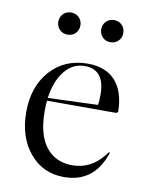

<svg xmlns="http://www.w3.org/2000/svg" viewBox="-74 -671 572 736"><g transform="rotate(10 211.5 -303.0)"><path d="M387 -272 381 -267H111Q109 -254 109 -226Q109 -135 146 -87.5Q183 -40 249 -40Q321 -40 370 -102L379 -114L383 -112L379 -101Q338 10 225 10Q143 10 91.5 -51.5Q40 -113 40 -211Q40 -310 95.5 -372Q151 -434 241 -434Q311 -434 348.5 -392.5Q386 -351 387 -272ZM230 -423Q184 -423 152.5 -383.5Q121 -344 112 -278L306 -285Q309 -297 309 -325Q309 -423 230 -423ZM113 -542.5Q101 -555 101 -573Q101 -591 113 -603.5Q125 -616 144 -616Q163 -616 175 -603.5Q187 -591 187 -573Q187 -555 175 -542.5Q163 -530 144 -530Q125 -530 113 -542.5ZM280 -542.5Q268 -555 268 -573Q268 -591 280 -603.5Q292 -616 311 -616Q330 -616 342 -603.5Q354 -591 354 -573Q354 -555 342 -542.5Q330 -530 311 -530Q292 -530 280 -542.5Z"/></g></svg>

Font: Libre Caslon Display
Style: Regular
Weight: 400
Designer: Pablo Impallari, Rodrigo Fuenzalida
Foundry: Pablo Impallari, Rodrigo Fuenzalida
Version: Version 1.002